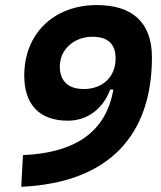

<svg xmlns="http://www.w3.org/2000/svg" viewBox="-20 -716 626 746"><path d="M62.5 9.8C405.8 -5.9 570.3 -192.9 570.3 -493.2C570.3 -627 496.6 -696.3 356 -696.3C188.5 -696.3 74.2 -584.5 74.2 -422.4C74.2 -310.1 132.8 -247.1 243.7 -247.1C317.9 -247.1 379.4 -291 408.2 -368.2H420.4C392.6 -205.1 274.4 -122.1 69.3 -113.3ZM305.7 -370.1C244.6 -370.1 212.4 -401.4 212.4 -458C212.4 -523.4 267.1 -573.2 339.4 -573.2C399.4 -573.2 429.2 -544.9 429.2 -488.8C429.2 -418 379.4 -370.1 305.7 -370.1Z"/></svg>

Font: Cascadia Mono PL
Style: Bold Italic
Weight: 700
Italic angle: -10°
Monospace: yes
Designer: Aaron Bell
Foundry: Saja Typeworks
Version: Version 2404.023